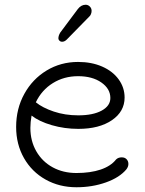

<svg xmlns="http://www.w3.org/2000/svg" viewBox="-20 -774 609 809"><path d="M521 -83Q521 -72 513 -61Q484 -26 426.5 -5.5Q369 15 302 15Q230 15 172 -17.5Q114 -50 81 -108Q48 -166 48 -239Q48 -316 82.5 -378.5Q117 -441 176.5 -477Q236 -513 309 -513Q366 -513 410.5 -493.5Q455 -474 480 -439.5Q505 -405 505 -363Q505 -304 451.5 -267.5Q398 -231 310 -231Q252 -231 198.5 -246.5Q145 -262 113 -287Q108 -259 108 -235Q108 -180 133 -136.5Q158 -93 202 -69Q246 -45 302 -45Q361 -45 404 -59.5Q447 -74 469 -102Q478 -111 493 -111Q506 -111 513.5 -103Q521 -95 521 -83ZM131 -343Q159 -320 206.5 -304Q254 -288 310 -288Q372 -288 408.5 -308Q445 -328 445 -361Q445 -400 407 -426.5Q369 -453 309 -453Q250 -453 203 -424Q156 -395 131 -343ZM226 -612Q226 -624 234 -637L308 -736Q322 -754 341 -754Q351 -754 358.5 -746.5Q366 -739 366 -728Q366 -721 363 -714Q360 -707 356 -704L261 -607Q252 -598 241 -598Q235 -598 230.5 -602.5Q226 -607 226 -612Z"/></svg>

Font: Tsukimi Rounded
Style: Regular
Weight: 400
Designer: Takashi Funayama
Foundry: Takashi Funayama
Version: Version 1.032; ttfautohint (v1.8.3)